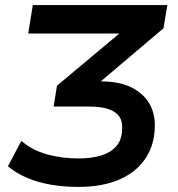

<svg xmlns="http://www.w3.org/2000/svg" viewBox="-20 -725 698 755"><path d="M289 10Q232 10 181.5 1.5Q131 -7 88 -25Q45 -43 11 -71L64 -171Q107 -134 165 -118Q223 -102 289 -102Q340 -102 377.5 -113.5Q415 -125 436.5 -149Q458 -173 460 -212Q463 -246 449.5 -266Q436 -286 406.5 -296Q377 -306 331 -306H191L204 -388L491 -628V-593H91L109 -705H638L623 -614L341 -375L314 -405H376Q451 -405 499.5 -380Q548 -355 570.5 -312Q593 -269 588 -211Q583 -142 545 -92Q507 -42 442 -16Q377 10 289 10Z"/></svg>

Font: Nunito Sans 9pt
Style: Bold Italic
Weight: 700
Italic angle: -9°
Version: Version 3.101;gftools[0.9.27]